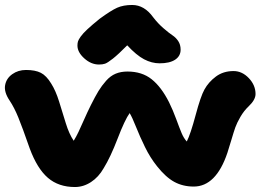

<svg xmlns="http://www.w3.org/2000/svg" viewBox="-23 -816 1070 776"><path d="M377 -555.2Q345.2 -555.2 317.6 -580.1Q290 -605 290 -631.8Q290 -641.6 292.2 -648.7Q294.4 -655.8 303 -668Q311.5 -680.2 330.3 -697.8Q349.1 -715.3 379.9 -740.2Q425.3 -773.4 450.4 -784.7Q475.6 -795.9 511.2 -795.9Q560.5 -795.9 596.2 -746.1Q615.2 -721.2 637.9 -701.7Q660.6 -682.1 674.3 -673.1Q688 -664.1 697.5 -649.7Q707 -635.3 707 -615.2Q707 -589.4 684.8 -574.7Q662.6 -560.1 622.1 -560.1Q590.3 -560.1 559.3 -576.4Q528.3 -592.8 491.2 -632.8Q455.6 -596.7 433.6 -579.3Q411.6 -562 401.6 -558.6Q391.6 -555.2 377 -555.2ZM279.8 -60.1Q213.9 -60.1 170.7 -97.2Q127.4 -134.3 97.2 -215.8Q67.4 -301.3 51 -341.3Q34.7 -381.3 16.1 -409.2Q-7.3 -443.8 -2.4 -471.4Q2.4 -499 26.4 -516.1Q50.3 -533.2 82 -533.2Q119.6 -533.2 142.1 -521.7Q164.6 -510.3 184.1 -478Q202.1 -449.7 215.8 -405.8Q229.5 -361.8 242.9 -318.1Q256.3 -274.4 274.9 -247.1Q285.2 -263.7 294.2 -282.7Q303.2 -301.8 316.7 -332.3Q330.1 -362.8 344.2 -391.1Q361.8 -426.3 375 -448Q388.2 -469.7 405.8 -489.5Q423.3 -509.3 444.3 -518.1Q465.3 -526.9 492.2 -526.9Q550.8 -526.9 589.8 -495.8Q628.9 -464.8 660.2 -402.8Q675.8 -371.1 689 -335.2Q702.1 -299.3 710.9 -278.3Q719.7 -257.3 731.9 -244.1Q747.1 -273.9 767.6 -350.6Q788.1 -427.2 803.2 -454.1Q819.8 -484.4 849.6 -506.6Q879.4 -528.8 920.9 -528.8Q955.6 -528.8 982.7 -500.2Q1009.8 -471.7 1009.8 -436Q1009.8 -412.6 981.9 -386.2Q962.9 -368.2 948.7 -343.8Q934.6 -319.3 928.2 -301.5Q921.9 -283.7 911.6 -248.8Q901.4 -213.9 896 -198.2Q850.1 -62 759.8 -62Q716.3 -62 681.6 -80.8Q647 -99.6 611.8 -144Q584 -178.7 563 -221.7Q542 -264.6 526.6 -303.5Q511.2 -342.3 501 -358.9Q481.4 -331.5 452.4 -255.9Q423.3 -180.2 396 -136.2Q375.5 -100.1 344.7 -80.1Q314 -60.1 279.8 -60.1Z"/></svg>

Font: Shantell Sans Irregular Bouncy
Style: Regular
Weight: 800
Designer: Stephen Nixon, Anya Danilova, Shantell Martin
Foundry: Arrow Type
Version: Version 1.006;[9816181b4]